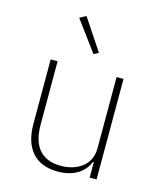

<svg xmlns="http://www.w3.org/2000/svg" viewBox="-115 -842 788 937"><g transform="rotate(15 279.5 -373.0)"><path d="M286 -587 310 -600 205 -758 173 -740ZM424 0H459V-508H424V-148C424 -60 351 -19 273 -19C179 -19 126 -72 126 -188V-508H91V-182C91 -56 154 12 265 12C355 12 402 -32 420 -78H424Z"/></g></svg>

Font: IBM Plex Devanagari ExtraLight
Style: Regular
Weight: 200
Designer: Mike Abbink, Paul van der Laan, Pieter van Rosmalen, Erin McLaughlin
Foundry: Bold Monday
Version: Version 1.0